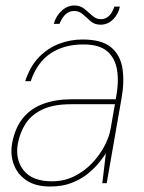

<svg xmlns="http://www.w3.org/2000/svg" viewBox="-20 -668 525 700"><path d="M163 12Q110 12 77 -10Q44 -32 30.5 -68Q17 -104 24 -145Q35 -203 64 -238Q93 -273 138 -289.5Q183 -306 239 -306H402Q414 -367 407 -411.5Q400 -456 371 -481Q342 -506 284 -506Q213 -506 164 -473Q115 -440 92 -372H72Q89 -425 121 -458.5Q153 -492 194.5 -508Q236 -524 281 -524Q351 -524 385 -495.5Q419 -467 426.5 -418Q434 -369 423 -309L369 0H353L366 -109Q358 -96 341.5 -75.5Q325 -55 300.5 -35Q276 -15 242 -1.5Q208 12 163 12ZM170 -7Q214 -7 251 -25.5Q288 -44 315.5 -73Q343 -102 360.5 -135Q378 -168 383 -197L399 -288H239Q175 -288 135 -269Q95 -250 74 -218Q53 -186 45 -144Q35 -86 66.5 -46.5Q98 -7 170 -7ZM176 -581Q184 -610 205 -629Q226 -648 251 -648Q273 -648 288 -635.5Q303 -623 317 -610.5Q331 -598 348 -598Q365 -598 377.5 -610Q390 -622 397 -644H417Q412 -617 392.5 -597.5Q373 -578 347 -578Q325 -578 310.5 -590.5Q296 -603 282.5 -615.5Q269 -628 250 -628Q233 -628 219.5 -616Q206 -604 197 -581Z"/></svg>

Font: DM Sans 12pt Thin
Style: Italic
Weight: 250
Italic angle: -10°
Version: Version 4.004;gftools[0.9.30]